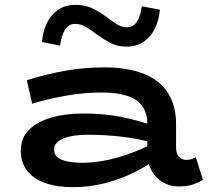

<svg xmlns="http://www.w3.org/2000/svg" viewBox="-20 -762 867 795"><path d="M720 10Q684 10 654.5 -7Q625 -24 607.5 -56Q590 -88 590 -131V-249Q590 -295 568 -324Q546 -353 504 -366Q462 -379 402 -379Q330 -379 257.5 -366.5Q185 -354 113 -333L91 -430Q171 -455 250 -469Q329 -483 410 -483Q511 -483 577.5 -455.5Q644 -428 676.5 -375.5Q709 -323 709 -249V-153Q709 -124 722 -112Q735 -100 751 -100Q764 -100 774 -103.5Q784 -107 791 -111L820 -17Q804 -7 780 1.5Q756 10 720 10ZM282 13Q216 13 167.5 -4Q119 -21 92.5 -55Q66 -89 66 -138Q66 -191 100.5 -225Q135 -259 193.5 -275.5Q252 -292 323 -292Q414 -292 486 -277Q558 -262 619 -240V-170Q547 -189 480 -196.5Q413 -204 345 -204Q301 -204 269.5 -197Q238 -190 221 -176.5Q204 -163 204 -142Q204 -123 218 -111Q232 -99 259.5 -93.5Q287 -88 323 -88Q364 -88 412.5 -97Q461 -106 514.5 -125Q568 -144 619 -171L617 -96Q571 -64 516 -39Q461 -14 402 -0.5Q343 13 282 13ZM503 -569Q466 -569 437.5 -584Q409 -599 383 -618Q357 -638 335.5 -650.5Q314 -663 291 -663Q264 -663 249 -639Q234 -615 229 -573L154 -588Q157 -630 173.5 -665Q190 -700 220 -721Q250 -742 293 -742Q334 -742 364.5 -726.5Q395 -711 422 -691Q445 -673 465 -661Q485 -649 505 -649Q525 -649 537.5 -661Q550 -673 557 -692.5Q564 -712 567 -736L642 -722Q639 -681 622.5 -646Q606 -611 576 -590Q546 -569 503 -569Z"/></svg>

Font: BioRhyme SemiExpanded
Style: Bold
Weight: 700
Width: 6
Designer: Aoife Mooney
Foundry: Aoife Mooney Type
Version: Version 1.600;gftools[0.9.33]